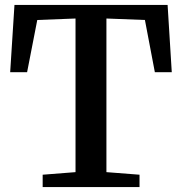

<svg xmlns="http://www.w3.org/2000/svg" viewBox="-20 -763 742 783"><path d="M288 -61V-687.5L132 -681.5L90.5 -468.5H21.5L39 -743H663.5L680.5 -468.5H611.5L571 -681.5L414 -687.5V-61L549 -50.5V0H154V-50.5Z"/></svg>

Font: Merriweather 28pt SemiBold
Style: Regular
Weight: 600
Version: Version 2.100